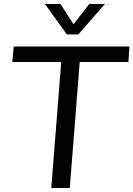

<svg xmlns="http://www.w3.org/2000/svg" viewBox="-20 -946 671 966"><path d="M238 0 288 -634H42L49 -712H631L626 -634H381L331 0ZM429 -926H508L374 -773H316L206 -926H284L350 -824Z"/></svg>

Font: Muli Medium
Style: Italic
Weight: 500
Italic angle: -4.541°
Designer: Vernon Adams
Foundry: Vernon Adams
Version: Version 2.100; ttfautohint (v1.8.1.43-b0c9)